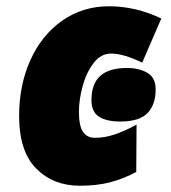

<svg xmlns="http://www.w3.org/2000/svg" viewBox="-20 -583 545 613"><path d="M41 -213Q41 -311 77 -391Q113 -471 178.5 -517Q244 -563 328 -563Q413 -563 495 -524L434 -383Q374 -412 335 -412Q302 -412 279 -382Q256 -352 244 -308.5Q232 -265 232 -226Q232 -181 245 -162Q258 -143 283 -143Q314 -143 345.5 -153.5Q377 -164 416 -185L415 -34Q374 -12 331.5 -1Q289 10 235 10Q150 10 95.5 -45Q41 -100 41 -213ZM272 -263Q272 -316 300.5 -341Q329 -366 385 -366Q424 -366 450.5 -350.5Q477 -335 477 -298Q477 -249 451 -222Q425 -195 364 -195Q320 -195 296 -210.5Q272 -226 272 -263Z"/></svg>

Font: Noto Sans Display Black
Style: Italic
Weight: 900
Italic angle: -12°
Designer: Monotype Design team
Foundry: Monotype Imaging Inc.
Version: Version 1.000